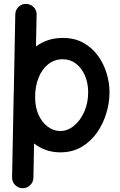

<svg xmlns="http://www.w3.org/2000/svg" viewBox="-20 -740 622 993"><path d="M304.7 -543.9Q365.7 -543.9 411.1 -518.6Q456.5 -493.2 486.6 -451.7Q516.6 -410.2 531.5 -360.6Q546.4 -311 546.4 -262.7Q546.4 -209.5 530 -154.8Q513.7 -100.1 481.7 -54.2Q449.7 -8.3 402.1 19.8Q354.5 47.9 291.5 47.9Q251.5 47.9 217.5 35.6Q183.6 23.4 156.2 2L152.8 179.2Q152.3 201.7 136 217.8Q119.6 233.9 96.7 233.4Q74.2 232.9 58.1 216.6Q42 200.2 42.5 177.2L50.3 -227.1Q50.3 -232.4 50.3 -237.3Q50.3 -250 51.3 -262.7L59.1 -665.5Q59.6 -688.5 75.9 -704.6Q92.3 -720.7 115.2 -719.7Q138.2 -719.2 154.3 -702.9Q170.4 -686.5 169.4 -663.6L166 -500Q193.8 -520.5 228.5 -532.2Q263.2 -543.9 304.7 -543.9ZM304.7 -433.6Q261.7 -433.6 229.5 -408Q197.3 -382.3 179.4 -338.1Q161.6 -293.9 161.6 -237.3Q161.6 -185.5 179.4 -146.2Q197.3 -106.9 227.1 -84.7Q256.8 -62.5 291.5 -62.5Q330.1 -62.5 362.8 -89.6Q395.5 -116.7 415.8 -162.1Q436 -207.5 436 -262.7Q436 -310.5 419.2 -349.4Q402.3 -388.2 372.8 -410.9Q343.3 -433.6 304.7 -433.6Z"/></svg>

Font: Mikhak-FD SemiBold
Style: Regular
Weight: 600
Designer: Amin Abedi
Version: Version 3.2